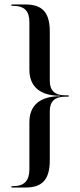

<svg xmlns="http://www.w3.org/2000/svg" viewBox="-20 -785 357 856"><path d="M286 -354V-360H270C225 -360 202 -381 202 -424V-644C202 -729 169 -765 94 -765H31V-759H38C89 -759 111 -736 111 -686V-474C111 -399 159 -358 248 -358V-356C159 -356 111 -316 111 -240V-30C111 21 88 45 38 45H31V51H94C169 51 202 15 202 -71V-290C202 -333 225 -354 270 -354Z"/></svg>

Font: Moniqa SemBd Display
Style: Regular
Weight: 600
Designer: Rajesh Rajput
Foundry: Rajesh Rajput
Version: Version 1.000